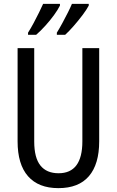

<svg xmlns="http://www.w3.org/2000/svg" viewBox="-20 -963 604 993"><path d="M493 -714V-232Q493 -114 440 -52Q387 10 282 10Q179 10 125 -51.5Q71 -113 71 -232V-714H157V-231Q157 -147 189 -107Q221 -67 283 -67Q406 -67 406 -232V-714ZM439 -943V-934Q428 -913 406.5 -884.5Q385 -856 360.5 -828Q336 -800 317 -783H274V-794Q287 -815 302.5 -843.5Q318 -872 331.5 -899Q345 -926 352 -943ZM290 -943V-934Q279 -912 259 -884.5Q239 -857 214.5 -830Q190 -803 167 -783H125V-794Q139 -816 154 -844Q169 -872 182 -898.5Q195 -925 203 -943Z"/></svg>

Font: Avrile Sans Condensed
Style: Regular
Weight: 400
Width: 3
Designer: Monotype Design Team
Foundry: Monotype Imaging Inc.
Version: Version 2.001;September 10, 2019;FontCreator 11.5.0.2425 64-